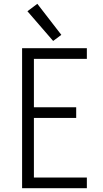

<svg xmlns="http://www.w3.org/2000/svg" viewBox="-20 -988 540 1008"><path d="M96 0V-735H436V-679H158V-425H380V-369H158V-56H436V0ZM259 -773 124 -929 176 -968 302 -805Z"/></svg>

Font: Iosevka SS01 Light
Style: Regular
Weight: 300
Monospace: yes
Designer: Belleve Invis
Foundry: Belleve Invis
Version: 2.3.3; ttfautohint (v1.8.3)